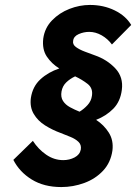

<svg xmlns="http://www.w3.org/2000/svg" viewBox="-20 -739 551 777"><path d="M113 -169Q135 -135 167 -113Q199 -91 236 -91Q261 -91 282 -102Q303 -113 307 -134Q310 -153 297.5 -165Q285 -177 265 -185Q245 -193 225 -201Q192 -213 162.5 -231.5Q133 -250 116.5 -278Q100 -306 105 -343Q112 -389 143.5 -418Q175 -447 220 -462Q189 -481 169.5 -510Q150 -539 155 -583Q161 -626 190.5 -656.5Q220 -687 261 -703Q302 -719 344 -719Q399 -719 444 -697Q489 -675 511 -638L433 -559Q416 -582 391.5 -596Q367 -610 341 -610Q319 -610 298.5 -601Q278 -592 276 -574Q273 -559 287.5 -548.5Q302 -538 323.5 -530Q345 -522 364 -515Q413 -498 446.5 -462.5Q480 -427 473 -375Q467 -328 438.5 -299Q410 -270 369 -254Q401 -233 420.5 -202Q440 -171 435 -130Q428 -81 397 -48Q366 -15 321 1.5Q276 18 228 18Q158 18 108.5 -12.5Q59 -43 34 -92ZM229 -369Q225 -346 235 -330.5Q245 -315 263.5 -305Q282 -295 302 -287Q320 -298 334.5 -314Q349 -330 352 -351Q357 -382 334.5 -399.5Q312 -417 284 -430Q263 -420 248 -405.5Q233 -391 229 -369Z"/></svg>

Font: Von Semi
Style: Italic
Weight: 600
Version: Version 4.000; ttfautohint (v1.8.4.7-5d5b)